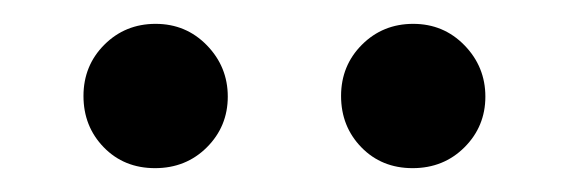

<svg xmlns="http://www.w3.org/2000/svg" viewBox="-20 -718 477 161"><path d="M153.5 -680Q171 -662 171 -637Q171 -612 153.5 -594.5Q136 -577 110 -577Q84 -577 67 -594.5Q50 -612 50 -637.5Q50 -663 67.5 -680.5Q85 -698 110.5 -698Q136 -698 153.5 -680ZM369.5 -680Q387 -662 387 -637Q387 -612 369.5 -594.5Q352 -577 326 -577Q300 -577 283 -594.5Q266 -612 266 -637.5Q266 -663 283.5 -680.5Q301 -698 326.5 -698Q352 -698 369.5 -680Z"/></svg>

Font: Belgrano
Style: Regular
Weight: 400
Designer: Daniel Hernandez
Foundry: Daniel Hernndez
Version: Version 1.003